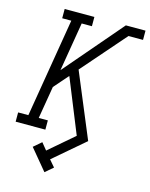

<svg xmlns="http://www.w3.org/2000/svg" viewBox="-141 -823 905 1161"><g transform="rotate(15 311.0 -242.5)"><path d="M253 250 145 120 194 78 229 121 385 -13 248 -351 169 -261 135 -58H192V0H6V-58H70L173 -677H116V-735H302V-677H238L187 -371L499 -735H622V-677H531L292 -403L460 0L266 166L302 208Z"/></g></svg>

Font: Iosevka HT Light Extended
Style: Italic
Weight: 300
Width: 7
Italic angle: -9°
Monospace: yes
Designer: Belleve Invis
Foundry: Belleve Invis
Version: Version 32.3.0; ttfautohint (v1.8.4)